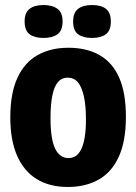

<svg xmlns="http://www.w3.org/2000/svg" viewBox="-20 -731 542 764"><path d="M250 13Q177 13 126 -18.5Q75 -50 48 -111.5Q21 -173 21 -264Q21 -360 49.5 -421.5Q78 -483 130 -512Q182 -541 252 -541Q325 -541 376.5 -511.5Q428 -482 454.5 -421.5Q481 -361 481 -266Q481 -169 452.5 -107Q424 -45 372 -16Q320 13 250 13ZM253 -102Q276 -102 291 -118.5Q306 -135 314 -169Q322 -203 322 -255Q322 -312 313.5 -349Q305 -386 289.5 -404Q274 -422 249 -422Q226 -422 211 -405Q196 -388 188.5 -352Q181 -316 181 -260Q181 -179 199 -140.5Q217 -102 253 -102ZM346 -580Q311 -580 291 -594.5Q271 -609 271 -645Q271 -681 291 -696Q311 -711 346 -711Q382 -711 401.5 -696Q421 -681 421 -645Q421 -609 401 -594.5Q381 -580 346 -580ZM153 -580Q118 -580 98 -594.5Q78 -609 78 -646Q78 -681 98 -696Q118 -711 153 -711Q188 -711 208.5 -696Q229 -681 229 -646Q229 -609 208.5 -594.5Q188 -580 153 -580Z"/></svg>

Font: Bricolage Grotesque 72pt SemiCondensed ExtraBold
Style: Regular
Weight: 800
Width: 4
Designer: Mathieu Triay
Foundry: Atelier Triay
Version: Version 1.001;gftools[0.9.33.dev8+g029e19f]